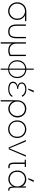

<svg xmlns="http://www.w3.org/2000/svg" viewBox="2138 -2862 945 5260"><g transform="rotate(90 2610.0 -232.5)"><path d="M79 -233Q79 -168 108.5 -119.5Q138 -71 185.5 -45Q233 -19 285 -19Q337 -19 384.5 -45Q432 -71 461.5 -119.5Q491 -168 491 -233Q491 -297 462 -345.5Q433 -394 385.5 -420Q338 -446 285 -446Q232 -446 184.5 -420Q137 -394 108 -345.5Q79 -297 79 -233ZM285 -482Q483 -482 560 -481V-446H429L354 -453L351 -462Q387 -457 427.5 -431Q468 -405 497 -354.5Q526 -304 526 -233Q526 -160 493 -103Q460 -46 404.5 -14.5Q349 17 285 17Q221 17 165.5 -14.5Q110 -46 77 -103Q44 -160 44 -233Q44 -307 78 -364Q112 -421 167.5 -451.5Q223 -482 285 -482Z M688 -210Q689 -115 725 -68Q761 -21 845 -21Q929 -21 960 -66.5Q991 -112 992 -210Q993 -276 993 -331.5Q993 -387 992 -470H1029Q1030 -324 1029 -210Q1028 -93 983.5 -39Q939 15 845 15Q749 15 700.5 -39.5Q652 -94 651 -210Q650 -324 651 -470H688Q687 -387 687 -331.5Q687 -276 688 -210Z M1517 -470V-26Q1474 -4 1439.5 4.5Q1405 13 1360 13Q1291 13 1245.5 -10.5Q1200 -34 1173 -89L1175 24V220H1139V-470H1175Q1173 -340 1175 -210Q1176 -115 1225.5 -69Q1275 -23 1357 -23Q1395 -23 1428.5 -31Q1462 -39 1480 -52V-470Z M1891 -685V-482Q1954 -479 2006 -448.5Q2058 -418 2089 -362.5Q2120 -307 2120 -233Q2120 -161 2091 -106Q2062 -51 2010.5 -18.5Q1959 14 1891 17V220H1859V17Q1791 14 1739.5 -18.5Q1688 -51 1659 -106Q1630 -161 1630 -233Q1630 -307 1661 -362.5Q1692 -418 1744 -448.5Q1796 -479 1859 -482V-685ZM1859 -12V-449Q1805 -449 1760 -421Q1715 -393 1689 -343.5Q1663 -294 1663 -233Q1663 -137 1716 -78.5Q1769 -20 1859 -12ZM2087 -233Q2087 -294 2061 -343.5Q2035 -393 1990 -421Q1945 -449 1891 -449V-12Q1981 -20 2034 -78.5Q2087 -137 2087 -233Z M2427 15Q2334 15 2276.5 -17Q2219 -49 2219 -117Q2219 -171 2255 -203.5Q2291 -236 2343 -244Q2299 -250 2269 -280Q2239 -310 2239 -356Q2239 -417 2292.5 -450.5Q2346 -484 2427 -484Q2498 -484 2552 -454.5Q2606 -425 2632 -372L2601 -355Q2578 -402 2531 -427.5Q2484 -453 2427 -453Q2368 -453 2319.5 -428.5Q2271 -404 2271 -356Q2271 -315 2304.5 -289.5Q2338 -264 2387 -261Q2398 -260 2415 -260V-231Q2398 -231 2387 -230Q2356 -228 2324.5 -213.5Q2293 -199 2272.5 -173.5Q2252 -148 2252 -118Q2252 -63 2305.5 -39.5Q2359 -16 2427 -16Q2488 -16 2536.5 -39.5Q2585 -63 2606 -107L2634 -92Q2612 -40 2554.5 -12.5Q2497 15 2427 15ZM2512 -683 2438 -533H2407L2462 -683Z M3159 -235Q3159 -301 3132.5 -348Q3106 -395 3061 -419.5Q3016 -444 2962 -444Q2906 -444 2860 -418.5Q2814 -393 2787.5 -345.5Q2761 -298 2761 -235Q2761 -175 2788 -127Q2815 -79 2861 -52Q2907 -25 2962 -25Q3015 -25 3060 -51.5Q3105 -78 3132 -126Q3159 -174 3159 -235ZM3198 -235Q3198 -168 3165 -111Q3132 -54 3077 -20.5Q3022 13 2960 13Q2897 13 2839.5 -22.5Q2782 -58 2758 -120L2760 -8V220H2726V-8Q2726 -159 2727 -235Q2728 -309 2759.5 -365.5Q2791 -422 2843.5 -452Q2896 -482 2960 -482Q3025 -482 3079 -451.5Q3133 -421 3165.5 -365Q3198 -309 3198 -235Z M3313 -233Q3313 -163 3341.5 -115Q3370 -67 3417 -43Q3464 -19 3520 -19Q3576 -19 3623 -43Q3670 -67 3698.5 -115Q3727 -163 3727 -233Q3727 -297 3698 -345.5Q3669 -394 3621.5 -420Q3574 -446 3520 -446Q3466 -446 3418.5 -420Q3371 -394 3342 -345.5Q3313 -297 3313 -233ZM3279 -233Q3279 -307 3313 -364Q3347 -421 3402.5 -451.5Q3458 -482 3520 -482Q3582 -482 3637.5 -451.5Q3693 -421 3727 -364Q3761 -307 3761 -233Q3761 -159 3728.5 -102.5Q3696 -46 3641 -14.5Q3586 17 3520 17Q3454 17 3399 -14.5Q3344 -46 3311.5 -102.5Q3279 -159 3279 -233Z M4070 0H4020L3817 -470H3855L4010 -99L4047 -10H4043L4080 -99L4235 -470H4273Z M4434 -138V-264Q4434 -310 4433.5 -352.5Q4433 -395 4434 -438H4352L4358 -470H4556V-438H4471Q4469 -294 4471 -149Q4471 -90 4485.5 -58.5Q4500 -27 4545 -23Q4560 -22 4580 -27L4593 5Q4573 13 4551 13Q4490 13 4462 -24Q4434 -61 4434 -138Z M5089 -235Q5089 -294 5062 -342Q5035 -390 4989 -417Q4943 -444 4888 -444Q4836 -444 4790 -420Q4744 -396 4715.5 -349Q4687 -302 4687 -235Q4687 -167 4715.5 -119.5Q4744 -72 4790 -48.5Q4836 -25 4888 -25Q4943 -25 4989 -52Q5035 -79 5062 -127Q5089 -175 5089 -235ZM4890 -481Q4959 -481 5014 -446.5Q5069 -412 5088 -356L5086 -458V-470H5120V-161Q5120 -113 5124.5 -82Q5129 -51 5146.5 -32Q5164 -13 5199 -19L5209 11Q5202 12 5195 13Q5188 14 5181 14Q5131 14 5110 -21Q5089 -56 5089 -124Q5081 -89 5051 -57.5Q5021 -26 4978 -7Q4935 12 4890 12Q4824 12 4769.5 -18Q4715 -48 4683.5 -104.5Q4652 -161 4652 -235Q4652 -309 4684.5 -365Q4717 -421 4771 -451Q4825 -481 4890 -481ZM4967 -683 4893 -533H4862L4917 -683Z"/></g></svg>

Font: Kreadon
Style: Regular
Weight: 400
Designer: kohakuno
Foundry: StudioGnu
Version: Version 1.000;Glyphs 3.1.2 (3151)